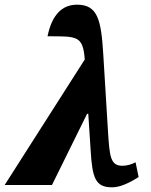

<svg xmlns="http://www.w3.org/2000/svg" viewBox="-47 -790 643 820"><path d="M-27 0H175L325 -304H330L340 -150C347 -28 361 10 432 10C464 10 503 -7 545 -34L532 -97C516 -88 494 -82 476 -82C424 -82 421 -122 414 -232L394 -559C385 -706 370 -770 282 -770C220 -770 175 -729 156 -635C283 -635 307 -638 315 -536Z"/></svg>

Font: Noto Serif Condensed Black
Style: Italic
Weight: 900
Width: 3
Italic angle: -12°
Designer: Monotype Design Team
Foundry: Monotype Imaging Inc.
Version: Version 2.013